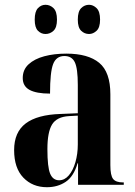

<svg xmlns="http://www.w3.org/2000/svg" viewBox="-20 -772 565 802"><path d="M176 10Q116 10 77.5 -30Q39 -70 39 -145Q39 -220 87.5 -256.5Q136 -293 233 -296L305 -299V-417Q305 -486 292.5 -512Q280 -538 249 -538Q215 -538 202 -504.5Q189 -471 189 -381Q132 -381 103.5 -396.5Q75 -412 75 -446Q75 -481 99.5 -503.5Q124 -526 165 -537Q206 -548 257 -548Q348 -548 394.5 -509.5Q441 -471 441 -378V-82Q441 -39 452.5 -24.5Q464 -10 494 -10H497V0H306V-90H304Q288 -35 254.5 -12.5Q221 10 176 10ZM227 -19Q250 -19 267.5 -39.5Q285 -60 295 -94.5Q305 -129 305 -169V-289L268 -287Q217 -284 197.5 -252Q178 -220 178 -149Q178 -74 189.5 -46.5Q201 -19 227 -19ZM352 -630Q333 -630 319 -643.5Q305 -657 305 -690Q305 -724 319 -738Q333 -752 352 -752Q369 -752 383.5 -738Q398 -724 398 -690Q398 -657 383.5 -643.5Q369 -630 352 -630ZM170 -630Q152 -630 138.5 -643.5Q125 -657 125 -690Q125 -724 138.5 -738Q152 -752 170 -752Q189 -752 203.5 -738Q218 -724 218 -690Q218 -657 203.5 -643.5Q189 -630 170 -630Z"/></svg>

Font: Noto Serif Display Condensed
Style: Bold
Weight: 700
Width: 3
Designer: Monotype Design Team
Foundry: Monotype Imaging Inc.
Version: Version 2.009